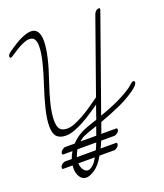

<svg xmlns="http://www.w3.org/2000/svg" viewBox="-185 -849 1116 1307"><g transform="rotate(-20 372.5 -195.5)"><path d="M86 227Q76 227 76 220Q76 212 80 205Q84 198 90 193.5Q96 189 102 186.5Q108 184 112 184H161Q165 172 170.5 160Q176 148 184 135H120Q110 135 110 128Q110 114 123.5 103Q137 92 146 92H216Q230 77 246 64Q262 51 282 39.5Q302 28 327.5 18Q353 8 387 -3Q392 -4 397.5 -6Q403 -8 409 -10L443 -108L437 -103Q410 -85 377.5 -63Q345 -41 310.5 -22.5Q276 -4 242.5 8.5Q209 21 180 21Q137 21 115 -1Q93 -23 93 -77Q93 -128 110 -198Q127 -268 155 -353Q182 -434 198.5 -501.5Q215 -569 215 -614Q215 -646 204.5 -664Q194 -682 168 -682Q145 -682 110.5 -665.5Q76 -649 25 -614Q14 -606 7 -606Q0 -606 0 -616Q0 -631 19 -644Q80 -688 123.5 -708Q167 -728 196 -728Q228 -728 243 -704Q258 -680 258 -637Q258 -589 242 -519.5Q226 -450 197 -366Q169 -285 153 -218Q137 -151 137 -103Q137 -57 153.5 -39Q170 -21 204 -21Q228 -21 257.5 -32.5Q287 -44 318 -61Q349 -78 378 -97.5Q407 -117 431 -134L445 -144Q449 -146 452.5 -149Q456 -152 460 -155L649 -688Q653 -699 662.5 -708Q672 -717 685 -717Q692 -717 692 -710Q692 -707 690 -701L450 -25Q483 -37 520.5 -51.5Q558 -66 594 -83.5Q630 -101 661.5 -120Q693 -139 714 -159Q726 -171 735 -171Q745 -171 745 -160Q745 -149 730 -134Q715 -119 692 -103.5Q669 -88 642.5 -73Q616 -58 594 -48Q552 -29 512.5 -13Q473 3 436 16L410 88Q409 89 409 90Q409 91 408 92H514Q524 92 524 100Q524 115 510.5 125Q497 135 488 135H392Q387 148 381 160.5Q375 173 370 184H480Q489 184 489 191Q489 206 475.5 216.5Q462 227 454 227H346Q312 288 274.5 312.5Q237 337 213 337Q183 337 166.5 310.5Q150 284 150 249Q150 239 151 234V227ZM198 184H335Q340 173 345.5 161Q351 149 356 135H220Q206 159 198 184ZM212 280Q224 294 240 294Q254 294 274.5 277.5Q295 261 312 227H193Q195 261 212 280ZM394 30Q355 43 333 51Q311 59 297.5 65Q284 71 276 77Q268 83 258 92H372Z"/></g></svg>

Font: Discipuli Britannica
Style: Regular
Weight: 400
Designer: Peter Wiegel
Foundry: Peter Wiegel
Version: Version 0.001 2009